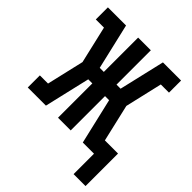

<svg xmlns="http://www.w3.org/2000/svg" viewBox="-187 -647 898 898"><g transform="rotate(45 262.5 -197.5)"><path d="M446 135V0H372L319 -227H292V0H208V-227H181L128 0H8V-80H62L105 -265L62 -450H8V-530H128L181 -303H208V-530H292V-303H319L372 -530H492V-450H438L395 -265L438 -80H525V135Z"/></g></svg>

Font: Iosevka Slab Medium
Style: Regular
Weight: 500
Monospace: yes
Designer: Belleve Invis
Foundry: Belleve Invis
Version: Version 11.1.1; ttfautohint (v1.8.3)